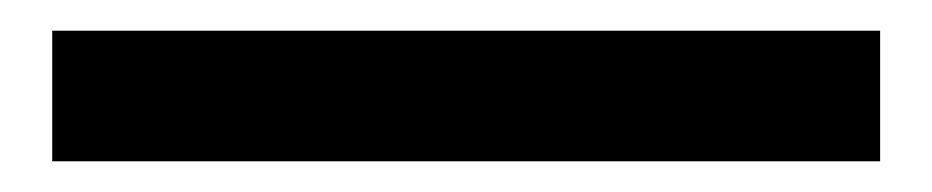

<svg xmlns="http://www.w3.org/2000/svg" viewBox="-20 50 607 125"><path d="M14 155V70H553V155Z"/></svg>

Font: Source Han Sans TC
Style: Bold
Weight: 700
Designer: Ryoko NISHIZUKA Ë•øÂ°öÊ∂ºÂ≠ê (kana, bopomofo & ideographs); Paul D. Hunt (Latin, Greek & Cyrillic); Sandoll Communicatio
Foundry: Adobe
Version: Version 2.004;hotconv 1.0.118;makeotfexe 2.5.65603